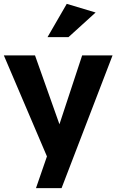

<svg xmlns="http://www.w3.org/2000/svg" viewBox="-25 -809 605 998"><path d="M219 4 162 169H295L560 -521H402L284 -163L157 -521H-5ZM222 -616H331L472 -744L322 -789Z"/></svg>

Font: Geom
Style: Bold
Weight: 700
Version: Version 1.102